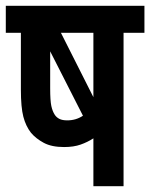

<svg xmlns="http://www.w3.org/2000/svg" viewBox="-20 -642 518 662"><path d="M478 -622V-529H406V0H302V-165Q282 -152 258 -143.5Q234 -135 201 -135Q158 -135 131 -149.5Q104 -164 87 -184Q69 -207 60.5 -239.5Q52 -272 52 -333V-529H0V-622ZM302 -529H190L302 -307ZM169 -246Q175 -237 185 -232Q195 -227 212 -227Q242 -227 266 -243L153 -465V-338Q153 -295 157 -276.5Q161 -258 169 -246Z"/></svg>

Font: Noto Sans ExtraCondensed SemiBold
Style: Italic
Weight: 600
Width: 2
Italic angle: -12°
Designer: Monotype Design Team
Foundry: Monotype Imaging Inc.
Version: Version 2.013; ttfautohint (v1.8.4.7-5d5b)